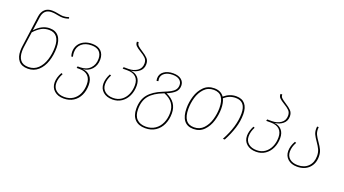

<svg xmlns="http://www.w3.org/2000/svg" viewBox="-67 -1408 4072 2276"><g transform="rotate(20 1969.5 -270.0)"><path d="M491 -340Q491 -248 464.5 -168Q438 -88 384 -39Q330 10 253 10Q175 10 137 -36Q99 -82 99 -161Q99 -191 103 -218L157 -612Q165 -671 199 -704Q233 -737 292 -737Q326 -737 374 -727Q412 -719 432 -719Q471 -719 506 -732L511 -715Q472 -700 432 -700Q410 -700 368 -708Q364 -709 342 -713Q320 -717 293 -717Q193 -717 179 -609L155 -438Q239 -530 337 -530Q412 -530 451.5 -481Q491 -432 491 -340ZM469 -340Q469 -423 435.5 -466Q402 -509 337 -509Q283 -509 240 -485Q197 -461 151 -411L124 -219Q120 -192 120 -162Q120 -91 152 -51Q184 -11 253 -11Q325 -11 373.5 -58Q422 -105 445.5 -180Q469 -255 469 -340Z M1000 -54Q1000 17 973 74.5Q946 132 894.5 164.5Q843 197 773 197Q699 197 654 157Q609 117 609 52Q609 -10 647 -78L665 -71Q630 -7 630 52Q630 110 669.5 143.5Q709 177 774 177Q838 177 883.5 146.5Q929 116 952.5 63.5Q976 11 976 -54Q976 -124 939 -160.5Q902 -197 833 -197H796L800 -218H831Q911 -218 957 -265Q1003 -312 1003 -386Q1003 -444 970.5 -476.5Q938 -509 872 -509Q794 -509 748 -468.5Q702 -428 702 -360Q702 -336 709 -306L690 -302Q680 -334 680 -360Q680 -410 704.5 -448.5Q729 -487 773 -508Q817 -529 872 -529Q947 -529 986 -490.5Q1025 -452 1025 -386Q1025 -310 980.5 -261.5Q936 -213 868 -208Q926 -206 963 -166.5Q1000 -127 1000 -54Z M1537 -240Q1537 -171 1510.5 -114Q1484 -57 1435 -23.5Q1386 10 1321 10Q1247 10 1202 -29Q1157 -68 1157 -133Q1157 -191 1192 -259L1210 -252Q1178 -193 1178 -133Q1178 -76 1217.5 -43Q1257 -10 1322 -10Q1382 -10 1425.5 -41Q1469 -72 1492 -124.5Q1515 -177 1515 -240Q1515 -306 1478 -341Q1441 -376 1371 -376H1311L1316 -396H1376Q1441 -396 1487.5 -428.5Q1534 -461 1534 -521Q1534 -562 1510 -586.5Q1486 -611 1440 -638Q1399 -663 1379 -683Q1359 -703 1361 -734L1383 -735Q1382 -709 1400.5 -691.5Q1419 -674 1458 -649Q1506 -619 1531.5 -592Q1557 -565 1557 -521Q1557 -462 1514.5 -427Q1472 -392 1410 -386Q1468 -381 1502.5 -343.5Q1537 -306 1537 -240Z M2041 -75Q2041 2 2012.5 64Q1984 126 1930 161.5Q1876 197 1801 197Q1718 197 1671.5 149.5Q1625 102 1625 13Q1625 -98 1681 -166.5Q1737 -235 1850 -280Q1910 -304 1943 -322Q1976 -340 1994 -364Q2012 -388 2012 -423Q2012 -462 1982 -486Q1952 -510 1895 -510Q1833 -510 1794.5 -482.5Q1756 -455 1756 -410Q1756 -399 1760 -381L1739 -376Q1734 -393 1734 -409Q1734 -463 1779 -496Q1824 -529 1896 -529Q1961 -529 1997.5 -499.5Q2034 -470 2034 -423Q2034 -372 2001 -340Q1968 -308 1900 -279Q2041 -219 2041 -75ZM2019 -75Q2019 -214 1877 -270L1867 -266Q1754 -223 1700.5 -158.5Q1647 -94 1647 13Q1647 94 1688 135.5Q1729 177 1802 177Q1870 177 1919 143.5Q1968 110 1993.5 52.5Q2019 -5 2019 -75Z M2840 -356Q2840 -268 2812.5 -180Q2785 -92 2736 0H2712Q2817 -193 2817 -356Q2817 -508 2691 -508Q2611 -508 2548 -452Q2572 -403 2572 -327Q2572 -252 2549 -174.5Q2526 -97 2474 -43.5Q2422 10 2341 10Q2262 10 2222.5 -43Q2183 -96 2183 -196Q2183 -272 2206.5 -348.5Q2230 -425 2282 -477Q2334 -529 2414 -529Q2498 -529 2538 -469Q2608 -529 2691 -529Q2764 -529 2802 -484Q2840 -439 2840 -356ZM2549 -327Q2549 -417 2516 -463Q2483 -509 2414 -509Q2341 -509 2294 -459Q2247 -409 2226.5 -337Q2206 -265 2206 -195Q2206 -11 2341 -11Q2414 -11 2460.5 -60.5Q2507 -110 2528 -183Q2549 -256 2549 -327Z M3348 -240Q3348 -171 3321.5 -114Q3295 -57 3246 -23.5Q3197 10 3132 10Q3058 10 3013 -29Q2968 -68 2968 -133Q2968 -191 3003 -259L3021 -252Q2989 -193 2989 -133Q2989 -76 3028.5 -43Q3068 -10 3133 -10Q3193 -10 3236.5 -41Q3280 -72 3303 -124.5Q3326 -177 3326 -240Q3326 -306 3289 -341Q3252 -376 3182 -376H3122L3127 -396H3187Q3252 -396 3298.5 -428.5Q3345 -461 3345 -521Q3345 -562 3321 -586.5Q3297 -611 3251 -638Q3210 -663 3190 -683Q3170 -703 3172 -734L3194 -735Q3193 -709 3211.5 -691.5Q3230 -674 3269 -649Q3317 -619 3342.5 -592Q3368 -565 3368 -521Q3368 -462 3325.5 -427Q3283 -392 3221 -386Q3279 -381 3313.5 -343.5Q3348 -306 3348 -240Z M3789 -354Q3821 -309 3837.5 -273.5Q3854 -238 3854 -189Q3854 -100 3798.5 -45Q3743 10 3649 10Q3576 10 3532.5 -29Q3489 -68 3489 -131Q3489 -194 3527 -259L3545 -252Q3510 -191 3510 -131Q3510 -75 3548 -42.5Q3586 -10 3651 -10Q3734 -10 3782.5 -59Q3831 -108 3831 -189Q3831 -236 3815 -270.5Q3799 -305 3768 -349Q3739 -390 3724.5 -420.5Q3710 -451 3710 -491Q3710 -499 3712 -519H3732Q3731 -510 3731 -493Q3731 -455 3745.5 -425Q3760 -395 3789 -354Z"/></g></svg>

Font: FiraGO Thin
Style: Italic
Weight: 100
Italic angle: -8°
Designer: bBox Type GmbH
Foundry: bBox Type GmbH
Version: Version 1.001